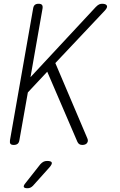

<svg xmlns="http://www.w3.org/2000/svg" viewBox="-20 -760 640 1020"><path d="M83 -15Q81 -2 73.5 4Q66 10 53 10Q40 10 35.5 4Q31 -2 33 -15L156 -715Q158 -728 165 -734Q172 -740 185 -740Q198 -740 203 -734Q208 -728 206 -715L142 -350L489 -723Q500 -734 507.5 -737Q515 -740 523 -740Q531 -740 537.5 -738Q544 -736 547 -731.5Q550 -727 548 -720.5Q546 -714 538 -705L274 -425L444 -25Q448 -16 446.5 -9.5Q445 -3 441 1.5Q437 6 430.5 8Q424 10 417 10Q408 10 401.5 6Q395 2 391 -7L231 -379L128 -269ZM116 212 194 113Q202 104 210.5 99.5Q219 95 230 95Q252 95 255 103.5Q258 112 242 130L155 227Q148 234 141 237Q134 240 126 240Q109 240 106.5 233Q104 226 116 212Z"/></svg>

Font: Maple Mono NL Thin
Style: Italic
Weight: 250
Italic angle: -10°
Monospace: yes
Designer: subframe7536
Version: Version 7.000